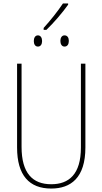

<svg xmlns="http://www.w3.org/2000/svg" viewBox="-20 -1083 594 1113"><path d="M233 -921V-910H249C290 -949 341 -1008 375 -1056V-1063H345C312 -1014 276 -969 233 -921ZM200 -813C216 -813 224 -827 224 -845C224 -863 216 -878 200 -878C183 -878 176 -862 176 -845C176 -828 183 -813 200 -813ZM354 -813C371 -813 379 -827 379 -846C379 -864 371 -878 354 -878C338 -878 330 -863 330 -846C330 -828 338 -813 354 -813ZM475 -228V-714H449V-228C449 -72 379 -15 277 -15C169 -15 105 -79 105 -232V-714H79V-228C79 -66 150 10 277 10C390 10 475 -52 475 -228Z"/></svg>

Font: Noto Sans Condensed Thin
Style: Regular
Weight: 100
Width: 3
Designer: Monotype Design Team
Foundry: Monotype Imaging Inc.
Version: Version 2.013